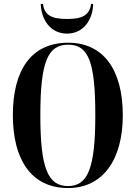

<svg xmlns="http://www.w3.org/2000/svg" viewBox="-20 -941 686 971"><path d="M319 -771C405 -771 450 -846 451 -921H441C432 -869 405 -845 319 -845C233 -845 205 -869 197 -921H186C188 -846 232 -771 319 -771ZM324 10C501 10 601 -134 601 -358C601 -587 504 -725 325 -725C136 -725 45 -584 45 -359C45 -137 136 10 324 10ZM324 0C222 0 184 -91 184 -358C184 -627 221 -715 325 -715C428 -715 462 -627 462 -358C462 -90 424 0 324 0Z"/></svg>

Font: Noto Serif Display ExtraCondensed
Style: Bold
Weight: 700
Width: 2
Designer: Monotype Design Team
Foundry: Monotype Imaging Inc.
Version: Version 2.009